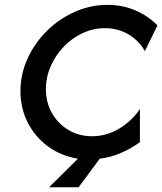

<svg xmlns="http://www.w3.org/2000/svg" viewBox="-20 -658 682 807"><path d="M186.1 129.2 307.6 9Q237.5 -2.1 183 -41.7Q128.5 -81.2 97.2 -141.7Q66 -202.1 66 -275Q66 -345.8 95.5 -411.1Q125 -476.4 176.4 -527.4Q227.8 -578.5 293.8 -608Q359.7 -637.5 431.9 -637.5Q494.4 -637.5 548.3 -614.6Q602.1 -591.7 641.7 -551.4L588.9 -443.1Q564.6 -486.8 520.5 -513.2Q476.4 -539.6 421.5 -539.6Q372.2 -539.6 327.4 -518.8Q282.6 -497.9 247.9 -461.8Q213.2 -425.7 193.1 -379.5Q172.9 -333.3 172.9 -283.3Q172.9 -227.1 198.6 -182.3Q224.3 -137.5 268.1 -111.5Q311.8 -85.4 366.7 -85.4Q427.1 -85.4 480.2 -117Q533.3 -148.6 568.1 -199.3V-60.4Q530.6 -33.3 487.8 -14.9Q445.1 3.5 399.3 9L310.4 129.2Z"/></svg>

Font: Afacad Medium
Style: Italic
Weight: 500
Italic angle: -14°
Designer: Kristian Moeller
Foundry: Dicotype
Version: Version 1.000; ttfautohint (v1.8.4.7-5d5b)